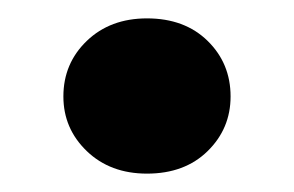

<svg xmlns="http://www.w3.org/2000/svg" viewBox="-20 -426 320 209"><path d="M140 -237Q100 -237 74.5 -261.5Q49 -286 49 -321Q49 -357 74.5 -381.5Q100 -406 140 -406Q181 -406 206 -381.5Q231 -357 231 -321Q231 -286 206 -261.5Q181 -237 140 -237Z"/></svg>

Font: DM Sans 11pt Black
Style: Regular
Weight: 900
Version: Version 4.004;gftools[0.9.30]